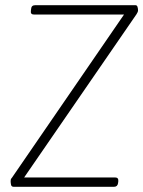

<svg xmlns="http://www.w3.org/2000/svg" viewBox="-20 -720 553 740"><path d="M33 0Q24 0 22.5 -8Q21 -16 21 -21Q21 -24 21.5 -27.5Q22 -31 26 -35L458 -664H111Q97 -664 99 -678L100 -686Q101 -700 116 -700H502Q508 -700 510 -693.5Q512 -687 512 -680Q512 -674 506 -665L73 -36H424Q437 -36 436 -22L435 -14Q433 0 419 0Z"/></svg>

Font: Asap Semi Condensed Semi Condensed Thin
Style: Italic
Weight: 100
Width: 4
Italic angle: -6°
Designer: Pablo Cosgaya
Foundry: Omnibus-Type
Version: Version 3.001; ttfautohint (v1.8.4.7-5d5b)